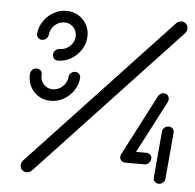

<svg xmlns="http://www.w3.org/2000/svg" viewBox="-43 -564 618 608"><g transform="rotate(5 265.5 -260.0)"><path d="M188.9 -330Q196.7 -330 201.7 -324.6Q206.7 -319.3 205.9 -311.5Q204.1 -290 191.7 -271.7Q179.3 -253.3 160 -242.6Q140.7 -231.9 119.3 -231.9Q97.8 -231.9 80.4 -242.6Q63 -253.3 53.9 -271.7Q44.8 -290 46.7 -311.5Q47 -319.3 53 -324.6Q58.9 -330 66.7 -330Q74.4 -330 79.4 -324.6Q84.4 -319.3 83.7 -311.5Q82.6 -300 87.6 -290.2Q92.6 -280.4 101.9 -274.6Q111.1 -268.9 122.6 -268.9Q134.1 -268.9 144.4 -274.6Q154.8 -280.4 161.3 -290.2Q167.8 -300 168.9 -311.5Q169.3 -319.3 175.2 -324.6Q181.1 -330 188.9 -330ZM75.2 -421.9Q67.4 -421.9 62.4 -427.2Q57.4 -432.6 58.1 -440.4Q60 -461.9 72.4 -480.2Q84.8 -498.5 104.1 -509.3Q123.3 -520 144.8 -520Q166.3 -520 183.7 -509.3Q201.1 -498.5 210.2 -480.2Q219.3 -461.9 217.4 -440.4Q215.6 -418.9 203.1 -400.6Q190.7 -382.2 171.5 -371.5Q152.2 -360.7 130.7 -360.7Q123 -360.7 118.1 -366.1Q113.3 -371.5 114.1 -379.3Q114.4 -387 120.4 -392.4Q126.3 -397.8 134.1 -397.8Q145.6 -397.8 155.9 -403.5Q166.3 -409.3 173 -419.1Q179.6 -428.9 180.4 -440.4Q181.5 -451.9 176.5 -461.7Q171.5 -471.5 162.2 -477.2Q153 -483 141.5 -483Q130 -483 119.8 -477.2Q109.6 -471.5 103 -461.7Q96.3 -451.9 95.2 -440.4Q94.8 -432.6 88.9 -427.2Q83 -421.9 75.2 -421.9ZM510.4 -518.5Q519.6 -518.5 525.6 -512Q531.5 -505.6 530.7 -496.3Q530 -487.4 524.4 -481.9L80.4 -7.8Q77 -4.1 72.4 -2Q67.8 0 63 0Q53.7 0 47.8 -6.5Q41.9 -13 42.6 -22.2Q43.7 -31.1 49.3 -36.7L493.3 -510.7Q496.7 -514.4 501.1 -516.5Q505.6 -518.5 510.4 -518.5ZM452.6 -75.9Q451.9 -68.1 446.1 -62.8Q440.4 -57.4 432.6 -57.4H373L375.9 -94.4H435.6Q443.3 -94.4 448.3 -89.1Q453.3 -83.7 452.6 -75.9ZM498.9 -183.3Q506.7 -183.3 511.7 -178Q516.7 -172.6 515.9 -164.8L503 -18.5Q502.6 -10.7 496.7 -5.4Q490.7 0 483 0Q475.2 0 470.2 -5.4Q465.2 -10.7 465.9 -18.5L478.9 -164.8Q479.3 -172.6 485.2 -178Q491.1 -183.3 498.9 -183.3ZM371.5 -57.4Q363.7 -57.4 358.7 -62.8Q353.7 -68.1 354.4 -75.9Q355.2 -81.1 356.7 -83.3L456.7 -276.3Q459.6 -281.1 464.3 -284.1Q468.9 -287 474.4 -287Q482.2 -287 487 -281.5Q491.9 -275.9 491.1 -268.5Q491.1 -264.4 489.3 -260.7L389.3 -68.5Q386.7 -63.3 382 -60.4Q377.4 -57.4 371.5 -57.4Z"/></g></svg>

Font: 26F Galaxy Sans Oblique
Style: Regular
Weight: 400
Italic angle: -5°
Designer: C₂₉H₂₅N₃O₅
Version: Version 1.200;FEAKit 1.0